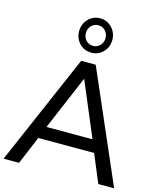

<svg xmlns="http://www.w3.org/2000/svg" viewBox="-171 -1196 1082 1303"><g transform="rotate(15 369.5 -545.0)"><path d="M252.2 -968.9Q252.2 -1018.9 285.6 -1054.4Q318.9 -1090 368.9 -1090Q417.8 -1090 451.7 -1054.4Q485.6 -1018.9 485.6 -968.9Q485.6 -918.9 452.2 -883.9Q418.9 -848.9 368.9 -848.9Q318.9 -848.9 285.6 -883.9Q252.2 -918.9 252.2 -968.9ZM300 -968.9Q300 -937.8 319.4 -917.2Q338.9 -896.7 368.9 -896.7Q398.9 -896.7 418.3 -917.8Q437.8 -938.9 437.8 -968.9Q437.8 -998.9 418.3 -1020Q398.9 -1041.1 368.9 -1041.1Q340 -1041.1 320 -1020.6Q300 -1000 300 -968.9ZM172.2 -196.7 90 0H-18.9L317.8 -777.8H420L757.8 0H646.7L564.4 -196.7ZM368.9 -665.6 206.7 -283.3H530Z"/></g></svg>

Font: Paperlogy 5 Medium
Style: Regular
Weight: 500
Designer: redesigned by Lee Juim, glyphs from Gmarket Sans & Montserrat
Foundry: PT&
Version: Version 1.001